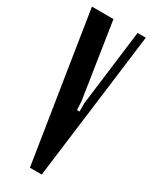

<svg xmlns="http://www.w3.org/2000/svg" viewBox="-190 -743 625 787"><g transform="rotate(30 122.5 -349.5)"><path d="M152 -341 154 -301H166V-341L211 -699H250L161 0H105L-5 -699H97Z"/></g></svg>

Font: Moniqa ExtBd Cond Paragraph
Style: Regular
Weight: 800
Width: 3
Designer: Rajesh Rajput
Foundry: Rajesh Rajput
Version: Version 1.000